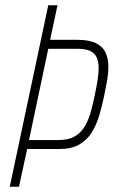

<svg xmlns="http://www.w3.org/2000/svg" viewBox="-20 -708 431 728"><path d="M17 0 163 -688H198L170 -557H274Q320 -557 345.5 -543.5Q371 -530 381 -507Q391 -484 391 -455Q391 -431 386.5 -405Q382 -379 376 -350Q368 -310 357 -272.5Q346 -235 328 -206Q310 -177 280.5 -160Q251 -143 206 -143H83L52 0ZM90 -177H202Q237 -177 260 -189Q283 -201 298 -223.5Q313 -246 322.5 -278Q332 -310 340 -350Q346 -379 350 -404Q354 -429 354 -449Q354 -473 347 -489.5Q340 -506 322.5 -514.5Q305 -523 275 -523H163Z"/></svg>

Font: Saira Condensed Thin
Style: Italic
Weight: 250
Width: 3
Italic angle: -12°
Designer: Hector Gatti with collaboration of the Omnibus-Type team
Foundry: Omnibus-Type
Version: Version 1.101